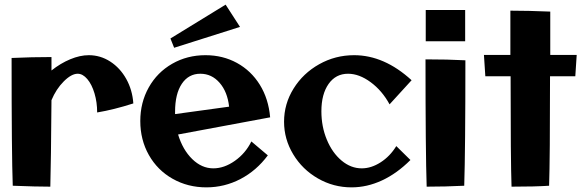

<svg xmlns="http://www.w3.org/2000/svg" viewBox="-20 -803 2537 828"><path d="M315 -485Q288 -485 255 -452Q222 -419 202 -371Q200 -104 197 2Q137 2 35 -2Q30 -135 30 -553Q118 -557 202 -557V-499Q241 -530 283 -547.5Q325 -565 363 -565Q413 -565 455.5 -537.5Q498 -510 524.5 -462.5Q551 -415 555 -357Q471 -330 399 -318Q399 -362 387.5 -400.5Q376 -439 356.5 -462Q337 -485 315 -485Z M585 -281Q585 -361 621.5 -426Q658 -491 722.5 -528Q787 -565 866 -565Q941 -565 1002 -531.5Q1063 -498 1100.5 -437.5Q1138 -377 1145 -297L748 -223Q768 -157 809 -117Q850 -77 900 -77Q947 -77 993 -109.5Q1039 -142 1064 -193L1135 -133Q1086 -67 1017 -31Q948 5 870 5Q790 5 724.5 -32Q659 -69 622 -134.5Q585 -200 585 -281ZM735 -311 968 -343Q961 -407 927 -446Q893 -485 844 -485Q793 -485 764 -441.5Q735 -398 735 -321ZM715 -637 953 -783 1015 -687 731 -597Z M1205 -278Q1205 -355 1246 -421Q1287 -487 1356.5 -526Q1426 -565 1507 -565Q1637 -565 1755 -457L1660 -353Q1628 -412 1578.5 -448.5Q1529 -485 1481 -485Q1428 -485 1397 -441Q1366 -397 1366 -323Q1366 -257 1389.5 -200.5Q1413 -144 1453 -110.5Q1493 -77 1540 -77Q1581 -77 1621.5 -103Q1662 -129 1689 -173L1750 -113Q1692 -55 1627.5 -25Q1563 5 1496 5Q1418 5 1351 -33.5Q1284 -72 1244.5 -137.5Q1205 -203 1205 -278Z M1816 -760H1986V-625H1816ZM1815 -547Q1911 -547 1987 -543Q1987 -157 1982 -2Q1901 2 1820 2Q1815 -145 1815 -547Z M2182 -474H2073L2067 -566H2181V-757Q2257 -757 2353 -753V-566H2467L2461 -474H2352Q2352 -116 2348 -2Q2288 2 2186 2Q2182 -110 2182 -474Z"/></svg>

Font: Otomanopee One
Style: Regular
Weight: 400
Designer: Das Ende der Wildnis
Foundry: Gutenberg Labo
Version: Version 3.005